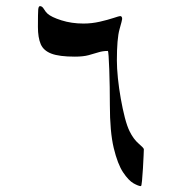

<svg xmlns="http://www.w3.org/2000/svg" viewBox="-20 -535 607 640"><path d="M459.5 -37.6Q459.5 -35.6 458.7 -16.6Q458 2.4 456.5 26.1Q455.1 49.8 453.4 67.6Q451.7 85.4 449.7 85.4Q441.9 85.4 425.3 76.2Q408.7 66.9 390.4 39.6Q372.1 12.2 359.1 -41.7Q346.2 -95.7 346.2 -185.5Q346.2 -213.9 345.7 -245.1Q345.2 -276.4 344.2 -303.7Q343.3 -331.1 342 -348.1Q340.8 -365.2 339.4 -365.2Q322.8 -365.2 308.1 -360.6Q293.5 -356 275.4 -351.1Q257.3 -346.2 229.5 -346.2Q177.7 -346.2 151.4 -356.2Q125 -366.2 115.7 -387.9Q106.4 -409.7 106.4 -445.3Q106.4 -491.7 107.4 -503.2Q108.4 -514.6 113.3 -514.6Q120.6 -514.6 126.2 -505.1Q131.8 -495.6 138.2 -489.7Q150.9 -478 184.6 -467.3Q218.3 -456.5 258.3 -456.5Q285.6 -456.5 312.5 -462.6Q339.4 -468.8 358.4 -475.1Q377.4 -481.4 380.4 -481.4Q387.2 -481.4 387.2 -471.7Q387.2 -468.3 378.4 -437.3Q369.6 -406.2 369.6 -333.5Q369.6 -308.1 373 -274.4Q376.5 -240.7 382.6 -206.3Q388.7 -171.9 396.2 -142.8Q403.8 -113.8 412.1 -97.2Q424.8 -71.3 442.1 -56.4Q459.5 -41.5 459.5 -37.6Z"/></svg>

Font: Rohingya Solluk
Style: Regular
Weight: 400
Designer: SIL International
Foundry: SIL International
Version: Version 1.001